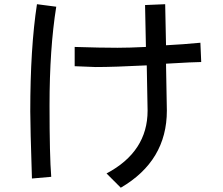

<svg xmlns="http://www.w3.org/2000/svg" viewBox="-20 -793 1040 895"><path d="M242.2 -761.7Q210.9 -566.4 210.9 -300.8Q210.9 -66.4 218.8 31.2L128.9 39.1Q121.1 -203.1 121.1 -273.4Q121.1 -570.3 152.3 -773.4ZM918 -503.9Q886.7 -503.9 753.9 -496.1L757.8 -277.3Q757.8 -43 543 82L476.6 15.6Q668 -85.9 668 -277.3L664.1 -488.3Q511.7 -480.5 425.8 -480.5L328.1 -484.4V-574.2Q449.2 -570.3 527.3 -570.3Q582 -570.3 660.2 -574.2L656.2 -769.5L750 -773.4L753.9 -582Q832 -585.9 914.1 -593.8Z"/></svg>

Font: WenQuanYi Micro Hei
Style: Regular
Weight: 400
Foundry: Ascender Corporation
Version: Version 0.2.0-beta